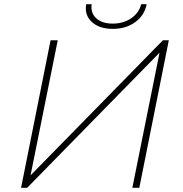

<svg xmlns="http://www.w3.org/2000/svg" viewBox="-20 -891 866 911"><path d="M80 0 220 -700H254L125 -59L753 -700H781L641 0H608L737 -641L109 0ZM515 -754Q451 -754 415.5 -787Q380 -820 389 -871H415Q409 -830 436.5 -804.5Q464 -779 515 -779Q565 -779 602 -804Q639 -829 650 -871H676Q665 -817 621 -785.5Q577 -754 515 -754Z"/></svg>

Font: Montserrat ExtraLight
Style: Italic
Weight: 200
Italic angle: -11.3°
Designer: Julieta Ulanovsky
Foundry: Julieta Ulanovsky
Version: Version 9.000; ttfautohint (v1.8.4.7-5d5b)